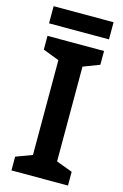

<svg xmlns="http://www.w3.org/2000/svg" viewBox="-131 -1020 631 984"><g transform="rotate(15 185.0 -527.5)"><path d="M344 -962H26V-871H344ZM335 -93V-166L249 -198V-701L335 -734V-807H35V-734L121 -701V-198L35 -166V-93Z"/></g></svg>

Font: Noto Sans Kannada UI SemiBold
Style: Regular
Weight: 600
Designer: Jelle Bosma - Monotype Design Team
Foundry: Monotype Imaging Inc.
Version: Version 2.005